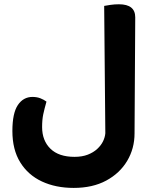

<svg xmlns="http://www.w3.org/2000/svg" viewBox="-20 -697 729 916"><path d="M621.9 -61Q621.9 11.6 586.7 70.6Q551.5 129.6 486.8 164.5Q422 199.5 331.6 199.5Q245.8 199.5 179.8 168.7Q113.8 137.9 76.4 77.3Q39.1 16.7 39.1 -72Q39.1 -157.2 65.2 -195.9Q91.3 -234.6 135 -234.6Q155.8 -234.6 172.7 -228.1Q189.6 -221.5 201.7 -212.2Q191.9 -177.8 186.4 -152Q180.9 -126.1 180.9 -91Q180.9 -26.3 220.6 12.5Q260.2 51.3 335.6 51.3Q371.7 51.3 398.6 40.9Q425.6 30.4 443.8 13.6Q462 -3.2 471.5 -22.7Q481 -42.3 482.5 -61.3L477 -668.8Q487.3 -670.8 506.8 -673.7Q526.3 -676.6 547.4 -676.6Q625.2 -676.6 625.2 -614.4Z"/></svg>

Font: Baloo Bhaijaan 2
Style: Regular
Weight: 400
Designer: Sanskriti Dholi, Noopur Datye and Ek Type
Foundry: Ek Type
Version: Version 1.701